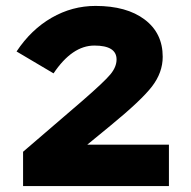

<svg xmlns="http://www.w3.org/2000/svg" viewBox="-20 -629 645 649"><path d="M374 -428Q374 -475 299 -475Q224 -475 161 -381L36 -455Q85 -529 154.5 -569Q224 -609 303 -609Q408 -609 469 -563Q530 -517 530 -437Q530 -384 494 -337Q458 -290 353 -204L275 -140H551V0H58V-116L257 -287Q333 -353 353.5 -378Q374 -403 374 -428Z"/></svg>

Font: Montserrat Alternates
Style: Bold
Weight: 700
Version: Version 2.001